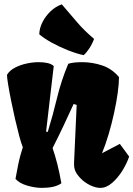

<svg xmlns="http://www.w3.org/2000/svg" viewBox="-20 -866 622 895"><path d="M174.8 9.8Q143.6 9.8 107.2 -0.7Q70.8 -11.2 52.2 -32.2Q59.1 -71.8 64.5 -97.2Q69.8 -122.6 75 -141.4Q80.1 -160.2 86.4 -179.7Q79.1 -196.8 69.6 -232.4Q60.1 -268.1 50 -312Q40 -356 31.5 -398.4Q22.9 -440.9 17.8 -472.7Q12.7 -504.4 12.7 -514.6Q12.7 -515.6 12.9 -516.6Q13.2 -517.6 13.2 -518.1Q24.9 -537.6 49.6 -550.5Q74.2 -563.5 103.8 -569.8Q133.3 -576.2 159.7 -576.2Q182.6 -576.2 200.9 -572.3Q219.2 -568.4 230.5 -558.1L194.8 -252.4L202.6 -251Q227.1 -331.1 246.3 -411.1Q265.6 -491.2 298.3 -568.8Q312.5 -573.2 329.1 -574.7Q345.7 -576.2 363.3 -576.2Q410.6 -576.2 456.1 -561Q501.5 -545.9 534.7 -506.8Q534.7 -475.6 528.6 -431.9Q522.5 -388.2 511.7 -338.9Q501 -289.6 486.6 -241Q472.2 -192.4 455.6 -151.9L538.6 -195.3L582 -136.2Q571.8 -105 550.8 -71Q529.8 -37.1 502.9 -13.7Q476.1 9.8 447.8 9.8Q424.8 9.8 398.9 -3.2Q373 -16.1 355 -35.2Q337.9 -53.2 331.1 -68.8Q324.2 -84.5 325.2 -107.9L337.4 -377L323.2 -381.3Q299.3 -329.1 275.9 -279.3Q252.4 -229.5 225.1 -175.8Q237.3 -140.1 247.3 -100.8Q257.3 -61.5 266.1 -11.7Q249.5 0 226.6 4.9Q203.6 9.8 174.8 9.8ZM370.1 -608.9Q337.4 -615.7 297.1 -631.6Q256.8 -647.5 220.7 -667.5Q184.6 -687.5 163.1 -706.1Q163.6 -733.9 177.7 -762.2Q191.9 -790.5 215.6 -813.2Q239.3 -835.9 268.1 -845.7Q308.6 -798.3 340.6 -761Q372.6 -723.6 418.5 -684.6Q409.7 -660.6 395.8 -639.6Q381.8 -618.7 370.1 -608.9Z"/></svg>

Font: Fruktur
Style: Regular
Weight: 400
Designer: Viktoriya Grabowska, Eben Sorkin
Foundry: Viktoriya Grabowska
Version: Version 1.008; ttfautohint (v1.8.4.7-5d5b)